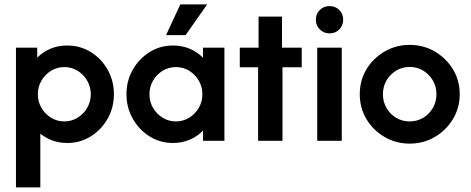

<svg xmlns="http://www.w3.org/2000/svg" viewBox="-20 -630 2105 859"><path d="M51.4 208.3V-416.7H146.5V-372.2Q172.2 -397.9 206.2 -412.2Q240.3 -426.4 280.6 -426.4Q338.9 -426.4 386.1 -397.2Q433.3 -368.1 461.5 -318.4Q489.6 -268.8 489.6 -208.3Q489.6 -148.6 461.5 -99Q433.3 -49.3 386.1 -19.8Q338.9 9.7 280.6 9.7Q245.1 9.7 214.9 -1.4Q184.7 -12.5 160.4 -31.9V208.3ZM267.4 -86.8Q300.7 -86.8 327.4 -103.5Q354.2 -120.1 370.1 -147.6Q386.1 -175 386.1 -208.3Q386.1 -241.7 370.1 -269.1Q354.2 -296.5 327.4 -313.2Q300.7 -329.9 268.1 -329.9Q234.7 -329.9 208 -313.2Q181.2 -296.5 165.3 -269.1Q149.3 -241.7 149.3 -208.3Q149.3 -175 165.3 -147.6Q181.2 -120.1 208 -103.5Q234.7 -86.8 267.4 -86.8Z M753.5 9.7Q696.5 9.7 649.3 -19.8Q602.1 -49.3 574 -99Q545.8 -148.6 545.8 -208.3Q545.8 -268.8 574 -318.1Q602.1 -367.4 649.3 -396.9Q696.5 -426.4 753.5 -426.4Q794.4 -426.4 829.2 -411.8Q863.9 -397.2 888.2 -371.5V-416.7H984V0H888.2V-45.8Q863.9 -20.1 829.2 -5.2Q794.4 9.7 753.5 9.7ZM766.7 -86.8Q800 -86.8 826.7 -103.5Q853.5 -120.1 869.4 -147.6Q885.4 -175 885.4 -208.3Q885.4 -241.7 869.4 -269.1Q853.5 -296.5 826.7 -313.2Q800 -329.9 767.4 -329.9Q734 -329.9 707.3 -313.2Q680.6 -296.5 664.6 -269.1Q648.6 -241.7 648.6 -208.3Q648.6 -175 664.6 -147.6Q680.6 -120.1 707.3 -103.5Q734 -86.8 766.7 -86.8ZM722.9 -472.9 786.8 -610.4H906.9L810.4 -472.9Z M1134.7 0V-329.2H1052.8V-416.7H1136.8V-555.6H1241.7V-416.7H1329.9V-329.2H1243.8V0Z M1399.3 0V-416.7H1509V0ZM1454.2 -480.6Q1428.5 -480.6 1410.8 -498.3Q1393.1 -516 1393.1 -541.7Q1393.1 -568.1 1410.8 -585.4Q1428.5 -602.8 1454.2 -602.8Q1480.6 -602.8 1497.9 -585.4Q1515.3 -568.1 1515.3 -541.7Q1515.3 -516 1497.9 -498.3Q1480.6 -480.6 1454.2 -480.6Z M1813.2 12.5Q1751.4 12.5 1700.3 -17.4Q1649.3 -47.2 1619.4 -97.2Q1589.6 -147.2 1589.6 -208.3Q1589.6 -270.1 1619.4 -319.8Q1649.3 -369.4 1700.3 -399.3Q1751.4 -429.2 1812.5 -429.2Q1875 -429.2 1925.7 -399.3Q1976.4 -369.4 2006.6 -319.8Q2036.8 -270.1 2036.8 -208.3Q2036.8 -147.9 2006.6 -97.6Q1976.4 -47.2 1925.7 -17.4Q1875 12.5 1813.2 12.5ZM1812.5 -86.8Q1846.5 -86.8 1873.6 -103.1Q1900.7 -119.4 1916.7 -147.2Q1932.6 -175 1932.6 -208.3Q1932.6 -242.4 1916.7 -269.8Q1900.7 -297.2 1873.6 -313.9Q1846.5 -330.6 1812.5 -330.6Q1779.2 -330.6 1752.1 -313.9Q1725 -297.2 1709 -269.8Q1693.1 -242.4 1693.1 -208.3Q1693.1 -175 1709 -147.2Q1725 -119.4 1752.1 -103.1Q1779.2 -86.8 1812.5 -86.8Z"/></svg>

Font: Afacad SemiBold
Style: Regular
Weight: 600
Designer: Kristian Moeller
Foundry: Dicotype
Version: Version 1.000